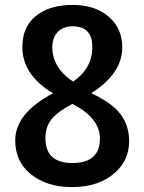

<svg xmlns="http://www.w3.org/2000/svg" viewBox="-20 -749 587 782"><path d="M196 -369Q71 -444 71 -557Q71 -649 140 -694Q193 -729 276 -729Q368 -729 424 -680Q478 -633 478 -556Q478 -449 352 -370Q427 -333 460 -297Q506 -246 506 -175Q506 -98 450 -47Q384 13 273 13Q170 13 105 -40Q42 -91 42 -177Q42 -288 196 -369ZM278 -417Q356 -470 356 -558Q356 -642 275 -642Q238 -641 216 -620Q193 -596 193 -556Q193 -517 213 -482Q233 -446 278 -417ZM275 -326Q214 -294 189.5 -263Q165 -232 165 -186Q165 -85 275 -85Q387 -85 387 -185Q387 -268 275 -326Z"/></svg>

Font: Almarai Bold
Style: Regular
Weight: 700
Designer: Boutros International 2019
Foundry: Created by Boutros International 2019
Version: Version 1.10